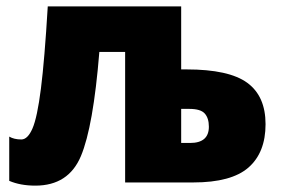

<svg xmlns="http://www.w3.org/2000/svg" viewBox="-20 -573 882 603"><path d="M130 -553Q120 -385 108.5 -294.5Q97 -204 82 -169.5Q67 -135 47 -135Q24 -135 9 -144V-5Q44 10 91 10Q195 10 234 -82.5Q273 -175 292 -410H373V0H587Q707 0 760.5 -47Q814 -94 814 -183Q814 -271 756.5 -313Q699 -355 566 -355H549V-553ZM636 -175Q636 -124 577 -124H549V-231H575Q610 -231 623 -216.5Q636 -202 636 -175Z"/></svg>

Font: Noto Sans UI SemiCondensed Black
Style: Regular
Weight: 900
Width: 4
Designer: Monotype Design Team
Foundry: Monotype Imaging Inc.
Version: 1.001